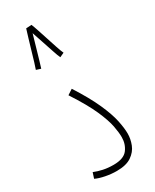

<svg xmlns="http://www.w3.org/2000/svg" viewBox="-207 -854 737 913"><g transform="rotate(-30 161.5 -397.5)"><path d="M33 -17 43 -48Q65 -39 90.5 -33.5Q116 -28 147 -28Q203 -28 224.5 -56.5Q246 -85 246 -123Q246 -148 239 -185Q232 -222 207 -279Q182 -336 126 -422L155 -441Q207 -360 234 -299.5Q261 -239 270 -196Q279 -153 279 -124Q279 -94 267.5 -64.5Q256 -35 227 -15Q198 5 146 5Q116 5 85 -1Q54 -7 33 -17ZM111 -798 141 -800Q147 -786 155.5 -760Q164 -734 173.5 -705Q183 -676 191.5 -650Q200 -624 207 -609L183 -598Q177 -610 167 -640.5Q157 -671 145.5 -705Q134 -739 126 -763Q118 -735 107.5 -699Q97 -663 88.5 -633.5Q80 -604 77 -596L52 -604Q56 -614 63.5 -639Q71 -664 80 -695Q89 -726 97.5 -754Q106 -782 111 -798Z"/></g></svg>

Font: Noto Sans Arabic UI XCn XLt
Style: Regular
Weight: 200
Width: 2
Designer: Monotype Design Team, Nadine Chahine and Nizar Qandah
Foundry: Monotype Imaging Inc.
Version: Version 2.010; ttfautohint (v1.8.4.7-5d5b)